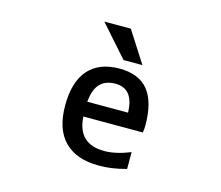

<svg xmlns="http://www.w3.org/2000/svg" viewBox="-107 -902 1215 1054"><g transform="rotate(15 500.0 -375.0)"><path d="M384.8 -227.5Q393.6 -74.2 543.9 -74.2Q609.4 -74.2 691.4 -107.4V-11.7Q606.4 11.7 534.2 10.7Q408.2 10.7 340.3 -57.6Q272.5 -126 272.5 -260.7Q272.5 -395.5 333.5 -464.4Q394.5 -533.2 509.8 -533.2Q619.1 -533.2 672.9 -467.8Q726.6 -402.3 726.6 -265.6Q726.6 -252 722.7 -227.5ZM384.8 -311.5H616.2Q613.3 -446.3 509.8 -447.3Q453.1 -447.3 421.9 -414.6Q390.6 -381.8 384.8 -311.5ZM511.7 -760.7 625 -584H517.6L361.3 -760.7Z"/></g></svg>

Font: Gen Shin Gothic Monospace Medium
Style: Regular
Weight: 500
Designer: [Source Han Sans]
Ryoko NISHIZUKA  (kana & ideographs); Paul D. Hunt (Latin, Greek & Cyrillic); Wenlong ZHANG  (bopomofo
Version: Version 1.002.20150607